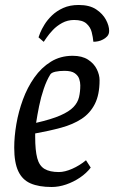

<svg xmlns="http://www.w3.org/2000/svg" viewBox="-20 -735 454 764"><path d="M293.2 -715.2Q336.2 -715.2 362.5 -697.8Q388.8 -680.3 401.5 -656.5Q414.3 -632.6 414.3 -612.3Q414.3 -606 412.5 -600.5Q410.7 -595.1 406.5 -590.4Q400 -583.3 390.3 -578.1Q380.7 -572.8 370.6 -570.8Q360.6 -568.8 351.5 -568.8Q350 -586.8 344.9 -607Q339.9 -627.1 323.9 -641.3Q308 -655.5 275.1 -655.5Q248.9 -655.5 227.3 -643.7Q205.7 -631.9 190.2 -615.4Q174.7 -599 165.4 -585.2Q156 -571.5 154 -568.5L133.3 -586.4Q134.3 -590.5 140 -604.6Q145.6 -618.6 157.1 -637.3Q168.6 -656 186.9 -673.7Q205.2 -691.3 231.6 -703.3Q258 -715.2 293.2 -715.2ZM185.4 9.1Q134.8 9.1 101.7 -5.2Q68.7 -19.5 52.7 -53.8Q36.6 -88 36.6 -147.6Q36.6 -191.4 45.1 -241.3Q53.6 -291.1 71.3 -339.1Q88.9 -387.1 116.7 -426.6Q144.5 -466 182.5 -489.5Q220.4 -513 269.3 -513Q306.6 -513 330.4 -497.6Q354.1 -482.1 365.1 -459.7Q376.2 -437.3 376.2 -415.8Q376.2 -358.3 357.4 -321.3Q338.7 -284.3 304.4 -261.9Q270.1 -239.6 223.3 -226.9Q176.4 -214.1 120 -204V-190.2Q120 -136.3 128.2 -105.7Q136.3 -75.2 157.3 -62.8Q178.2 -50.4 214.3 -50.4Q237.7 -50.4 267.2 -63.3Q296.7 -76.2 322.2 -97.3L341 -68.1Q324.3 -46 298.3 -28.4Q272.4 -10.9 243.1 -0.9Q213.9 9.1 185.4 9.1ZM123.7 -246.2Q184.8 -260.2 220.1 -275.7Q255.4 -291.2 272.3 -309Q289.2 -326.7 294.4 -348.4Q299.5 -370 299.5 -395.4Q299.5 -407.9 295.2 -420.9Q290.9 -434 277.7 -443.5Q264.5 -453.1 236.6 -453.1Q216.2 -453.1 200.7 -449.7Q185.2 -446.2 180.4 -439.1Q165.6 -415.5 154.2 -381.8Q142.7 -348.1 135.6 -312.7Q128.4 -277.3 123.7 -246.2Z"/></svg>

Font: Faustina Light
Style: Italic
Weight: 300
Italic angle: -8°
Designer: Alfonso Garcia
Foundry: http://www.omnibus-type.com
Version: Version 1.200